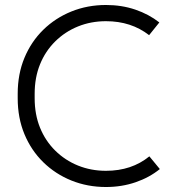

<svg xmlns="http://www.w3.org/2000/svg" viewBox="-20 -735 687 770"><path d="M405 15Q331 15 266.5 -11Q202 -37 153.5 -84.5Q105 -132 78 -197Q51 -262 51 -341V-359Q51 -438 78 -503Q105 -568 153.5 -615.5Q202 -663 266.5 -689Q331 -715 405 -715Q468 -715 522.5 -696.5Q577 -678 619 -645L578 -594Q506 -650 405 -650Q345 -650 293 -629Q241 -608 201.5 -569Q162 -530 140.5 -477Q119 -424 119 -359V-341Q119 -276 140.5 -223Q162 -170 201.5 -131Q241 -92 293 -71Q345 -50 405 -50Q508 -50 579 -108L621 -57Q579 -23 523.5 -4Q468 15 405 15Z"/></svg>

Font: SUSE Light
Style: Regular
Weight: 300
Designer: Rene Bieder
Foundry: SUSE
Version: Version 1.000